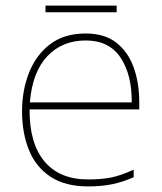

<svg xmlns="http://www.w3.org/2000/svg" viewBox="-20 -658 580 688"><path d="M287 -538Q355 -538 397 -505Q439 -472 459 -416.5Q479 -361 479 -291V-266H86Q85 -145 139 -80Q193 -15 296 -15Q344 -15 378.5 -22Q413 -29 459 -50V-23Q421 -6 382.5 2Q344 10 296 10Q213 10 160.5 -25Q108 -60 83.5 -121Q59 -182 59 -259Q59 -334 84 -397.5Q109 -461 159.5 -499.5Q210 -538 287 -538ZM287 -513Q203 -513 149.5 -456.5Q96 -400 87 -291H452Q453 -390 412 -451.5Q371 -513 287 -513ZM398 -638V-614H143V-638Z"/></svg>

Font: Noto Sans Cherokee Thin
Style: Regular
Weight: 100
Designer: Monotype Design Team
Foundry: Monotype Imaging Inc.
Version: Version 2.001; ttfautohint (v1.8.4.7-5d5b)